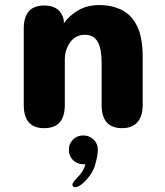

<svg xmlns="http://www.w3.org/2000/svg" viewBox="-20 -507 659 767"><path d="M468.2 5Q386 5 386 -87.3V-256.1Q386 -311.2 370.4 -339.7Q354.8 -368.1 318.1 -368.1Q300.6 -368.1 286 -360.5Q271.4 -352.8 261 -339.2Q250.6 -325.6 244.8 -307.5Q238.9 -289.5 238.9 -268.8V-87.3Q238.9 5 156.7 5Q74.9 5 74.9 -87.3V-392.8Q74.9 -485 156.7 -485Q221.8 -485 234.8 -427.3L235.2 -414Q257.6 -445.7 293.1 -466.2Q328.7 -486.7 376.2 -486.7Q427.5 -486.7 466.8 -467Q506.1 -447.2 528 -401.9Q550 -356.5 550 -279.8V-87.3Q550 -42.5 528.9 -18.8Q507.8 5 468.2 5ZM312.6 34Q336.1 34 353.5 50.2Q370.8 66.3 370.8 92.4Q370.8 113.8 360.2 150.9Q349.7 187.9 316.7 219.9Q305.9 230.9 296.3 235.8Q286.8 240.7 279.9 240.7Q274.8 240.7 271.9 237.5Q269.1 234.3 269.1 231.2Q269.1 226 275.9 217.2Q282.7 208.4 294.8 196.1Q304.9 185.3 311.5 173.3Q318.2 161.3 321.4 149Q319.6 149.1 317 149.1Q314.5 149.1 312.6 149.1Q288.1 149.1 271.5 132.6Q255 116.1 255 91.6Q255 67.6 271.5 50.8Q288.1 34 312.6 34Z"/></svg>

Font: Sono ExtraLight
Style: Regular
Weight: 200
Designer: Tyler Finck
Foundry: Tyler Finck
Version: Version 2.112